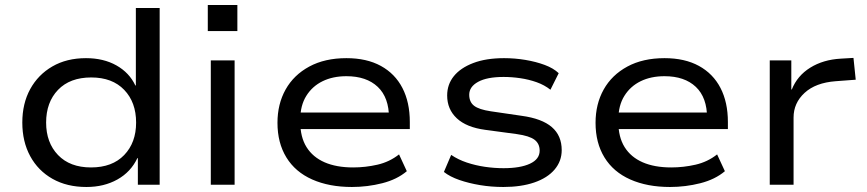

<svg xmlns="http://www.w3.org/2000/svg" viewBox="-20 -737 3459 766"><path d="M325 9Q247 9 189.5 -23.5Q132 -56 100.5 -114Q69 -172 69 -248Q69 -324 100.5 -381.5Q132 -439 189 -472Q246 -505 323 -505Q393 -505 444.5 -476Q496 -447 520 -396H522V-705H617V0H530V-106H528Q502 -51 448.5 -21Q395 9 325 9ZM343 -69Q428 -69 475.5 -118.5Q523 -168 523 -248Q523 -329 475.5 -378.5Q428 -428 344 -428Q259 -428 211.5 -378.5Q164 -329 164 -248Q164 -168 211.5 -118.5Q259 -69 343 -69Z M809 -613V-717H927V-613ZM821 0V-496H916V0Z M1384 9Q1293 9 1225.5 -21Q1158 -51 1122.5 -109Q1087 -167 1087 -247Q1087 -322 1119.5 -380Q1152 -438 1214 -471.5Q1276 -505 1362 -505Q1443 -505 1499.5 -474Q1556 -443 1585.5 -386Q1615 -329 1615 -250V-222H1156V-288H1555L1532 -266Q1532 -348 1487 -390.5Q1442 -433 1362 -433Q1308 -433 1267 -413Q1226 -393 1202 -354.5Q1178 -316 1178 -261V-250Q1178 -190 1203 -150Q1228 -110 1275 -89.5Q1322 -69 1389 -69Q1438 -69 1486 -80Q1534 -91 1572 -121L1603 -54Q1564 -21 1505 -6Q1446 9 1384 9Z M1988 9Q1940 9 1895 1.5Q1850 -6 1812.5 -19Q1775 -32 1751 -51L1780 -119Q1808 -100 1842.5 -88.5Q1877 -77 1914.5 -71.5Q1952 -66 1989 -66Q2056 -66 2094.5 -84Q2133 -102 2133 -136Q2133 -164 2112.5 -179.5Q2092 -195 2042 -202L1916 -219Q1841 -229 1802.5 -265Q1764 -301 1764 -356Q1764 -400 1790.5 -433Q1817 -466 1868 -485.5Q1919 -505 1991 -505Q2034 -505 2076 -498Q2118 -491 2153 -478Q2188 -465 2209 -445L2176 -379Q2152 -398 2121 -409Q2090 -420 2056 -425Q2022 -430 1989 -430Q1923 -430 1887.5 -410.5Q1852 -391 1852 -359Q1852 -330 1871.5 -315Q1891 -300 1938 -293L2061 -275Q2142 -264 2181.5 -230Q2221 -196 2221 -138Q2221 -94 2192.5 -60.5Q2164 -27 2111.5 -9Q2059 9 1988 9Z M2653 9Q2562 9 2494.5 -21Q2427 -51 2391.5 -109Q2356 -167 2356 -247Q2356 -322 2388.5 -380Q2421 -438 2483 -471.5Q2545 -505 2631 -505Q2712 -505 2768.5 -474Q2825 -443 2854.5 -386Q2884 -329 2884 -250V-222H2425V-288H2824L2801 -266Q2801 -348 2756 -390.5Q2711 -433 2631 -433Q2577 -433 2536 -413Q2495 -393 2471 -354.5Q2447 -316 2447 -261V-250Q2447 -190 2472 -150Q2497 -110 2544 -89.5Q2591 -69 2658 -69Q2707 -69 2755 -80Q2803 -91 2841 -121L2872 -54Q2833 -21 2774 -6Q2715 9 2653 9Z M3051 0V-496H3137V-380H3139Q3161 -435 3212.5 -467Q3264 -499 3334 -503L3385 -506L3394 -419L3314 -413Q3234 -407 3190 -366.5Q3146 -326 3146 -268V0Z"/></svg>

Font: Nunito Sans 7pt SemiExpanded
Style: Regular
Weight: 400
Width: 6
Designer: Vernon Adams
Foundry: Vernon Adams
Version: Version 3.101;gftools[0.9.27]